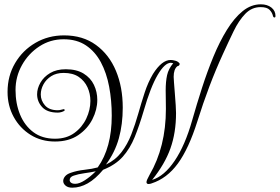

<svg xmlns="http://www.w3.org/2000/svg" viewBox="-20 -815 1297 890"><path d="M315 55Q295 55 284 45.5Q273 36 273 24Q273 13 281.5 2.5Q290 -8 308 -14Q336 -24 372 -28Q408 -32 433 -39Q498 -130 498 -279Q498 -349 486 -413Q474 -477 447.5 -526.5Q421 -576 378.5 -604.5Q336 -633 275 -633Q213 -633 162.5 -600Q112 -567 82 -513.5Q52 -460 52 -398Q52 -335 73 -284Q94 -233 134.5 -202.5Q175 -172 235 -172Q288 -172 324.5 -198.5Q361 -225 380 -265.5Q399 -306 399 -347Q399 -381 385.5 -410.5Q372 -440 345 -458.5Q318 -477 275 -477Q241 -477 217.5 -462Q194 -447 181.5 -424Q169 -401 169 -377Q169 -349 188.5 -326.5Q208 -304 248 -304Q256 -304 264.5 -306.5Q273 -309 275 -309Q280 -309 280 -303Q276 -299 266.5 -296Q257 -293 248 -293Q199 -293 175.5 -318.5Q152 -344 152 -378Q152 -405 167.5 -432Q183 -459 212.5 -476.5Q242 -494 285 -494Q335 -494 367.5 -474Q400 -454 415.5 -421.5Q431 -389 431 -352Q431 -307 408.5 -262.5Q386 -218 342.5 -188.5Q299 -159 235 -159Q171 -159 121.5 -190Q72 -221 43.5 -273Q15 -325 15 -389Q15 -463 50 -522.5Q85 -582 144.5 -616.5Q204 -651 277 -651Q364 -651 425 -606.5Q486 -562 517.5 -486.5Q549 -411 549 -316Q549 -239 531 -174Q513 -109 471 -52Q515 -73 543 -109.5Q571 -146 589 -192.5Q607 -239 621 -288.5Q635 -338 650.5 -385.5Q666 -433 689 -472Q730 -537 771 -537Q780 -537 793 -533.5Q806 -530 813 -520Q813 -510 802 -508Q785 -494 785 -459Q785 -455 786.5 -433Q788 -411 790.5 -382Q793 -353 794.5 -327.5Q796 -302 796 -291Q796 -200 770 -127Q744 -54 685 19Q741 2 789.5 -69.5Q838 -141 871 -258Q892 -332 916.5 -408Q941 -484 969.5 -553Q998 -622 1032 -677Q1066 -732 1105 -763.5Q1144 -795 1189 -795Q1219 -795 1238 -780Q1257 -765 1257 -741Q1257 -734 1252 -734Q1247 -734 1245 -742Q1242 -756 1230 -769Q1218 -782 1188 -782Q1147 -782 1117 -751Q1087 -720 1063 -670.5Q1039 -621 1014 -566Q980 -492 950.5 -414Q921 -336 895 -253Q855 -126 804.5 -57Q754 12 683 35Q680 36 676.5 37Q673 38 669 38Q659 38 659 29Q659 21 673 -4Q749 -134 749 -310Q749 -335 748.5 -356.5Q748 -378 748 -396Q748 -437 754.5 -466.5Q761 -496 783 -522Q775 -524 772 -524Q744 -524 711 -468Q678 -412 646 -301Q626 -233 604.5 -180Q583 -127 549.5 -89Q516 -51 458 -28Q422 15 386.5 35Q351 55 315 55ZM329 37Q348 37 373.5 20.5Q399 4 424 -21Q400 -16 371 -12Q342 -8 322 -1Q303 5 303 20Q303 27 309.5 32Q316 37 329 37Z"/></svg>

Font: Updock
Style: Regular
Weight: 400
Designer: Robert E. Leuschke
Foundry: Robert E. Leuschke
Version: Version 1.010; ttfautohint (v1.8.4.7-5d5b)